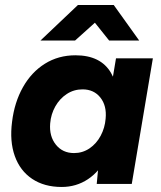

<svg xmlns="http://www.w3.org/2000/svg" viewBox="-20 -732 640 764"><path d="M373.6 -93 441.6 -500H588.3L504.3 0H364.9ZM28 -247.3Q37.4 -324.8 71.2 -384.8Q104.9 -444.8 158.6 -478.4Q212.3 -512 280.2 -512Q380.6 -512 421.5 -442.3Q462.4 -372.6 446.5 -253.8Q437.1 -169.4 406.8 -109.6Q376.6 -49.7 329.9 -18.9Q283.3 12 225.5 12Q156.1 12 107.9 -20.3Q59.7 -52.6 38.8 -111.3Q17.9 -169.9 28 -247.3ZM400.3 -259.7Q405.3 -310.9 379.6 -343.6Q353.8 -376.4 308.3 -376.4Q273.9 -376.4 245.8 -358Q217.7 -339.7 200.1 -308.6Q182.6 -277.4 179.7 -241.2Q175.4 -189.9 202.3 -156.4Q229.1 -122.9 274.6 -122.9Q308.4 -122.9 336.1 -141.5Q363.7 -160.2 380.6 -191.8Q397.4 -223.4 400.3 -259.7ZM290 -712H431.7V-708.1L278.8 -570.8H141.1ZM304.3 -708.4 304.9 -712H432.7L533.8 -570.8H414.2Z"/></svg>

Font: Oak Sans Light Italic
Style: Regular
Weight: 400
Italic angle: -9.5°
Foundry: Erik Kennedy, Walven
Version: Version 1.000;Glyphs 3.1.2 (3151)